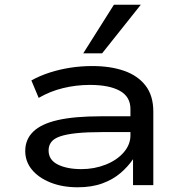

<svg xmlns="http://www.w3.org/2000/svg" viewBox="-20 -785 782 814"><path d="M309 9Q245 9 194.5 -11Q144 -31 115.5 -65.5Q87 -100 87 -145Q87 -194 121 -227Q155 -260 225.5 -276Q296 -292 408 -292H551V-225H413Q349 -225 305.5 -220.5Q262 -216 235.5 -207Q209 -198 197.5 -183Q186 -168 186 -147Q186 -107 225 -87.5Q264 -68 325 -68Q380 -68 428 -87Q476 -106 504.5 -139Q533 -172 533 -211V-323Q533 -375 488 -400Q443 -425 361 -425Q303 -425 247.5 -411.5Q192 -398 144 -370L113 -444Q149 -464 191 -477.5Q233 -491 278.5 -498Q324 -505 371 -505Q449 -505 507 -484.5Q565 -464 597.5 -421.5Q630 -379 630 -312V0H544V-109V-110Q523 -79 491 -51.5Q459 -24 414 -7.5Q369 9 309 9ZM333 -559 463 -765H577L413 -559Z"/></svg>

Font: Nunito Sans 7pt Expanded
Style: Regular
Weight: 400
Width: 7
Designer: Vernon Adams
Foundry: Vernon Adams
Version: Version 3.101;gftools[0.9.27]